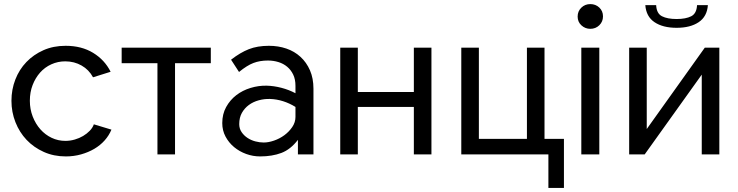

<svg xmlns="http://www.w3.org/2000/svg" viewBox="-20 -755 3611 939"><path d="M36 -262Q36 -317 55 -366Q74 -415 109 -451.5Q144 -488 192.5 -509.5Q241 -531 301 -531Q379 -531 435.5 -496.5Q492 -462 521 -404L435 -377Q415 -414 379 -434.5Q343 -455 299 -455Q263 -455 231 -440.5Q199 -426 176 -400Q153 -374 139.5 -339Q126 -304 126 -262Q126 -221 140 -185Q154 -149 177.5 -122.5Q201 -96 232.5 -81Q264 -66 300 -66Q323 -66 345.5 -72.5Q368 -79 386.5 -90Q405 -101 419 -115.5Q433 -130 439 -147L525 -121Q513 -92 491.5 -68Q470 -44 441 -27Q412 -10 376.5 0Q341 10 302 10Q243 10 194 -12Q145 -34 110 -71Q75 -108 55.5 -157.5Q36 -207 36 -262Z M836 0H750V-446H575V-522H1011V-446H836Z M1252 10Q1217 10 1184 -2Q1151 -14 1125 -35.5Q1099 -57 1083 -87Q1067 -117 1067 -153Q1067 -197 1086 -231.5Q1105 -266 1135.5 -289.5Q1166 -313 1205.5 -325Q1245 -337 1285 -336Q1320 -335 1356.5 -325.5Q1393 -316 1425 -299V-335Q1425 -367 1414 -390Q1403 -413 1384.5 -428.5Q1366 -444 1341.5 -451.5Q1317 -459 1290 -459Q1251 -459 1219.5 -447Q1188 -435 1149 -403L1110 -463Q1155 -498 1197 -514.5Q1239 -531 1295 -531Q1341 -531 1380.5 -517.5Q1420 -504 1449.5 -477Q1479 -450 1496 -411Q1513 -372 1513 -321V0H1437V-71Q1401 -24 1356 -7Q1311 10 1252 10ZM1425 -183V-232Q1396 -250 1364.5 -260Q1333 -270 1301 -271Q1273 -272 1245.5 -264.5Q1218 -257 1197 -241.5Q1176 -226 1163 -203Q1150 -180 1150 -148Q1150 -126 1161.5 -109Q1173 -92 1190.5 -80.5Q1208 -69 1229 -63.5Q1250 -58 1270 -58Q1293 -58 1320.5 -67.5Q1348 -77 1371 -94Q1394 -111 1409.5 -134Q1425 -157 1425 -183Z M1730 -305H2004V-522H2090V0H2004V-232H1730V0H1644V-522H1730Z M2236 -522H2322V-76H2557V-522H2643V-76H2738V164H2662V0H2236Z M2823 0V-522H2911V0ZM2929 -675Q2929 -649 2911 -631.5Q2893 -614 2867 -614Q2842 -614 2823.5 -631Q2805 -648 2805 -674Q2805 -700 2823 -717.5Q2841 -735 2867 -735Q2893 -735 2911 -718Q2929 -701 2929 -675Z M3442 -730Q3438 -674 3397 -646.5Q3356 -619 3289 -619Q3222 -619 3181 -646.5Q3140 -674 3136 -730H3189Q3191 -689 3217.5 -675.5Q3244 -662 3289 -662Q3334 -662 3360.5 -675.5Q3387 -689 3389 -730ZM3143 -124 3427 -522H3498V0H3412V-390L3133 0H3057V-522H3143Z"/></svg>

Font: IngvarSans
Style: Regular
Weight: 500
Version: Version 3.000